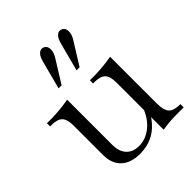

<svg xmlns="http://www.w3.org/2000/svg" viewBox="-205 -847 980 980"><g transform="rotate(-45 285.5 -356.5)"><path d="M236 11Q170 11 134 -23Q98 -57 98 -118V-332Q98 -376 80.5 -394.5Q63 -413 20 -413H10V-436Q51 -435 90 -438Q129 -441 168 -448V-122Q168 -74 192.5 -47.5Q217 -21 261 -21Q307 -21 346.5 -51Q386 -81 408 -133L432 -128Q422 -104 411 -86.5Q400 -69 387 -55Q329 11 236 11ZM408 9V-332Q408 -376 390.5 -394.5Q373 -413 330 -413H320V-436Q361 -435 400 -438Q439 -441 478 -448V-111Q478 -61 496 -42Q514 -23 561 -23V0Q523 0 497.5 0.5Q472 1 451.5 3Q431 5 408 9ZM178 -520 217 -668Q225 -700 236.5 -712Q248 -724 260 -724Q272 -724 281.5 -715Q291 -706 291 -688Q291 -676 286.5 -663.5Q282 -651 274 -639L200 -520ZM308 -520 347 -668Q355 -700 366.5 -712Q378 -724 390 -724Q402 -724 411.5 -715Q421 -706 421 -688Q421 -676 416.5 -663.5Q412 -651 404 -639L330 -520Z"/></g></svg>

Font: Baskervville
Style: Regular
Weight: 400
Designer: Alexis Faudot, Rémi Forte, Morgane Pierson, Rafael Ribas, Tanguy Vanlaeys, Rosalie Wagner, Thomas Huot-Marchand
Foundry: ANRT
Version: Version 1.100